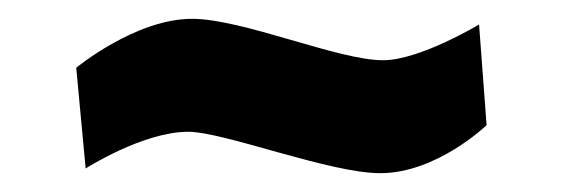

<svg xmlns="http://www.w3.org/2000/svg" viewBox="-20 -354 600 204"><path d="M489 -328C489 -328 426 -290 387 -290C339 -290 238 -334 184 -334C124 -334 61 -282 61 -282L71 -175C71 -175 132 -214 180 -214C218 -214 330 -170 384 -170C444 -170 497 -221 497 -221L489 -328Z"/></svg>

Font: RazerF5
Style: Bold
Weight: 700
Foundry: Razer Inc.
Version: Version 2